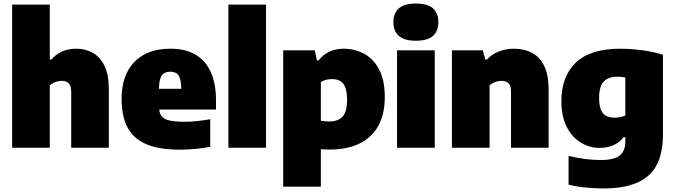

<svg xmlns="http://www.w3.org/2000/svg" viewBox="-20 -834 3812 1084"><path d="M48.5 0V-808H261V-498.5H270.5Q295.5 -527.5 330.5 -543.2Q365.5 -559 411 -559Q461.5 -559 503.2 -536Q545 -513 569.8 -462.5Q594.5 -412 594.5 -329V0H382V-313.5Q382 -350 368 -363.8Q354 -377.5 329 -377.5Q316 -377.5 303.5 -374.2Q291 -371 280 -365.2Q269 -359.5 261 -351.5V0Z M996 11Q880.5 11 807.8 -19.2Q735 -49.5 700.8 -112.8Q666.5 -176 666.5 -275.5Q666.5 -363 698.2 -426.8Q730 -490.5 791.8 -524.8Q853.5 -559 943.5 -559Q1028.5 -559 1085.5 -524.5Q1142.5 -490 1171 -424.8Q1199.5 -359.5 1199.5 -268.5V-215.5H788.5V-332.5H1034L1003.5 -324Q1003.5 -364 997.2 -387Q991 -410 977 -419.5Q963 -429 941 -429Q919 -429 905 -419.5Q891 -410 884.2 -387.2Q877.5 -364.5 877.5 -324.5V-237Q877.5 -203 888.8 -183.2Q900 -163.5 932.2 -155Q964.5 -146.5 1027 -146.5Q1060 -146.5 1096.2 -150.8Q1132.5 -155 1167 -161V-5.5Q1120.5 3.5 1078.8 7.2Q1037 11 996 11Z M1269.5 0V-808H1482V0Z M1579 220V-550H1757L1769.5 -492.5H1778.5Q1801.5 -523 1837.2 -541Q1873 -559 1921 -559Q1983 -559 2035.8 -530.5Q2088.5 -502 2120.5 -441.8Q2152.5 -381.5 2152.5 -285.5Q2152.5 -192 2117 -125.8Q2081.5 -59.5 2011.5 -24.5Q1941.5 10.5 1838 10.5Q1826 10.5 1814.2 9.8Q1802.5 9 1791.5 8.5V220ZM1837.5 -148Q1889 -148 1914.2 -175.5Q1939.5 -203 1939.5 -269.5Q1939.5 -315.5 1929.2 -341.2Q1919 -367 1900 -377.2Q1881 -387.5 1855 -387.5Q1838.5 -387.5 1821.5 -383.5Q1804.5 -379.5 1791.5 -370.5V-152Q1801.5 -151 1813.8 -149.5Q1826 -148 1837.5 -148Z M2221.5 0V-550H2434.5V0ZM2328 -604Q2262.5 -604 2231.8 -631.5Q2201 -659 2201 -709Q2201 -759.5 2231.8 -786.8Q2262.5 -814 2328 -814Q2394.5 -814 2424.8 -786.8Q2455 -759.5 2455 -709Q2455 -659 2424.8 -631.5Q2394.5 -604 2328 -604Z M2531.5 0V-550H2706L2720 -498H2729Q2757.5 -528 2796.8 -543.5Q2836 -559 2883 -559Q2939 -559 2983 -536Q3027 -513 3052.2 -462.2Q3077.5 -411.5 3077.5 -329V0H2865V-315Q2865 -351 2851.2 -364.2Q2837.5 -377.5 2812 -377.5Q2798.5 -377.5 2786 -374.2Q2773.5 -371 2762.8 -365.2Q2752 -359.5 2744 -351.5V0Z M3388.5 230Q3341 230 3290.5 225.2Q3240 220.5 3190 209V46Q3238.5 58 3285.2 63.8Q3332 69.5 3370.5 69.5Q3446 69.5 3478.2 44.5Q3510.5 19.5 3510.5 -34.5V-59.5H3501Q3478 -30 3443.8 -14.5Q3409.5 1 3365 1Q3309 1 3259.8 -28.5Q3210.5 -58 3180 -116.8Q3149.5 -175.5 3149.5 -264Q3149.5 -402.5 3231.2 -480.8Q3313 -559 3483.5 -559Q3523 -559 3565.5 -555Q3608 -551 3648.8 -543.5Q3689.5 -536 3723 -524.5V-75Q3723 84.5 3641 157.2Q3559 230 3388.5 230ZM3450.5 -169.5Q3466 -169.5 3481.8 -172.8Q3497.5 -176 3510.5 -182V-396.5Q3501 -398.5 3489.2 -399.8Q3477.5 -401 3464.5 -401Q3415.5 -401 3389 -374Q3362.5 -347 3362.5 -281.5Q3362.5 -238.5 3372.8 -214Q3383 -189.5 3402.8 -179.5Q3422.5 -169.5 3450.5 -169.5Z"/></svg>

Font: Encode Sans Condensed Thin Black
Style: Regular
Weight: 900
Version: Version 3.002